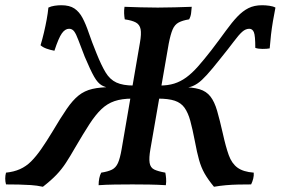

<svg xmlns="http://www.w3.org/2000/svg" viewBox="-53 -705 1073 734"><path d="M765 9Q742 -19 729 -42Q716 -65 708 -93.5Q700 -122 692 -165Q683 -212 674.5 -243Q666 -274 652.5 -293Q639 -312 615 -320Q591 -328 551 -328L558 -378Q589 -378 613 -385.5Q637 -393 659 -409Q681 -425 704 -451Q727 -477 755 -513Q787 -555 810.5 -587.5Q834 -620 854.5 -641.5Q875 -663 897 -674Q919 -685 949 -685Q962 -685 976.5 -683Q991 -681 1000 -676Q995 -651 990.5 -624.5Q986 -598 983 -572Q980 -546 978 -520Q967 -518 950.5 -518Q934 -518 923 -522Q923 -569 917.5 -582Q912 -595 900 -595Q886 -595 873 -583.5Q860 -572 841 -546.5Q822 -521 788 -479Q758 -441 738 -419Q718 -397 703.5 -387Q689 -377 675.5 -373Q662 -369 644 -367L638 -372Q683 -372 709.5 -364Q736 -356 751.5 -336Q767 -316 777 -281.5Q787 -247 799 -194Q810 -144 821.5 -112Q833 -80 855 -64Q877 -48 917 -45Q918 -34 915 -22Q912 -10 907 0Q881 0 857.5 0.5Q834 1 811 3Q788 5 765 9ZM111 9Q88 4 65 2.5Q42 1 18.5 0.5Q-5 0 -30 0Q-33 -11 -33 -22.5Q-33 -34 -30 -45Q0 -48 23.5 -58.5Q47 -69 66 -88Q85 -107 104.5 -135Q124 -163 147 -201Q179 -255 202 -288.5Q225 -322 247.5 -340Q270 -358 300 -365Q330 -372 375 -372V-367Q352 -370 336.5 -378.5Q321 -387 307 -411.5Q293 -436 271 -488Q255 -529 246.5 -552Q238 -575 230.5 -585Q223 -595 211 -595Q196 -595 183.5 -577.5Q171 -560 155 -511Q139 -514 125 -519Q111 -524 102 -532Q109 -555 115 -580.5Q121 -606 125.5 -630.5Q130 -655 132 -676Q142 -681 155.5 -683Q169 -685 181 -685Q213 -685 231.5 -672.5Q250 -660 262.5 -636.5Q275 -613 286.5 -579Q298 -545 316 -501Q334 -456 350.5 -428.5Q367 -401 392 -389.5Q417 -378 458 -378L452 -328Q413 -328 385 -318.5Q357 -309 334.5 -287.5Q312 -266 289 -230.5Q266 -195 235 -142Q215 -107 199 -82.5Q183 -58 163 -37Q143 -16 111 9ZM482 -542Q488 -576 484.5 -593.5Q481 -611 466.5 -619Q452 -627 424 -631Q422 -642 421.5 -654Q421 -666 423 -679Q452 -678 484 -677Q516 -676 550 -676Q583 -676 615.5 -677Q648 -678 680 -679Q679 -666 677.5 -654Q676 -642 670 -631Q645 -627 630 -619Q615 -611 607 -592.5Q599 -574 592 -538L522 -135Q516 -101 519 -82.5Q522 -64 536.5 -57Q551 -50 579 -45Q581 -35 582 -22.5Q583 -10 581 3Q549 1 517 0.5Q485 0 453 0Q420 0 385.5 0.5Q351 1 324 3Q324 -11 326.5 -23.5Q329 -36 334 -45Q360 -49 375 -56.5Q390 -64 398 -82Q406 -100 412 -135Z"/></svg>

Font: Vollkorn Medium
Style: Italic
Weight: 500
Italic angle: -11°
Designer: Friedrich Althausen
Foundry: Friedrich Althausen
Version: Version 5.000